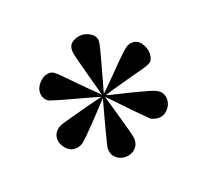

<svg xmlns="http://www.w3.org/2000/svg" viewBox="-77 -886 603 560"><g transform="rotate(-20 225.0 -606.0)"><path d="M396 -534Q396 -518 384 -504.5Q372 -491 355 -491Q345 -491 333 -496Q330 -498 316 -512Q302 -526 283.5 -545Q265 -564 249.5 -580.5Q234 -597 228 -602Q231 -593 237 -571.5Q243 -550 250 -525.5Q257 -501 262 -482Q267 -463 267 -457Q267 -439 255 -428Q243 -417 225 -417Q208 -417 196 -428Q184 -439 184 -457Q184 -461 189 -480.5Q194 -500 200.5 -525Q207 -550 213 -571.5Q219 -593 221 -601Q214 -594 199.5 -578Q185 -562 168 -544.5Q151 -527 137 -513Q123 -499 117 -496Q108 -490 95 -490Q79 -490 67 -504Q55 -518 55 -534Q55 -545 61 -553.5Q67 -562 76 -567Q79 -569 98.5 -574.5Q118 -580 142.5 -586.5Q167 -593 188.5 -598.5Q210 -604 218 -606Q211 -608 188.5 -614.5Q166 -621 139.5 -628Q113 -635 93.5 -641Q74 -647 71 -648Q54 -658 54 -677Q54 -694 68 -708.5Q82 -723 100 -723Q108 -723 115 -717Q124 -710 132.5 -701Q141 -692 149 -684Q185 -647 222 -611Q219 -623 213 -644.5Q207 -666 200.5 -690.5Q194 -715 189 -734.5Q184 -754 184 -761Q184 -779 197 -787Q210 -795 225 -795Q239 -795 253 -786Q267 -777 267 -761Q267 -755 262 -735.5Q257 -716 250 -691Q243 -666 237 -644Q231 -622 228 -612Q235 -618 251.5 -634.5Q268 -651 286.5 -670Q305 -689 320 -703Q335 -717 339 -719Q347 -724 356 -724Q374 -724 384 -709Q394 -694 394 -677Q394 -667 390.5 -659Q387 -651 376 -647Q366 -643 354 -640Q342 -637 331 -634Q306 -627 281.5 -620.5Q257 -614 232 -606Q241 -603 262.5 -598Q284 -593 308 -587Q332 -581 351 -575.5Q370 -570 375 -567Q396 -557 396 -534Z"/></g></svg>

Font: Kaisei Tokumin
Style: Bold
Weight: 700
Designer: Font-Kai, 金井和夫
Foundry: KAZUO KANAI
Version: Version 5.003